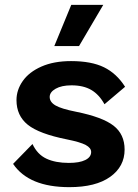

<svg xmlns="http://www.w3.org/2000/svg" viewBox="-20 -762 571 792"><path d="M34 -86 114 -168Q134 -125 171.5 -107.5Q209 -90 264 -90Q308 -90 332 -102Q356 -114 356 -135Q356 -152 333.5 -164Q311 -176 256 -187Q141 -210 94.5 -247.5Q48 -285 48 -349Q48 -391 74 -428Q100 -465 151 -487.5Q202 -510 273 -510Q357 -510 409 -484.5Q461 -459 496 -404L411 -332Q389 -372 356.5 -391Q324 -410 275 -410Q234 -410 209.5 -396Q185 -382 185 -362Q185 -341 209 -327Q233 -313 294 -301Q403 -279 448.5 -243.5Q494 -208 494 -145Q494 -75 434.5 -32.5Q375 10 266 10Q99 10 34 -86ZM406 -742 306 -572H204L274 -742Z"/></svg>

Font: Work Sans SemiBold
Style: Regular
Weight: 600
Designer: Wei Huang
Foundry: Wei Huang
Version: Version 1.500